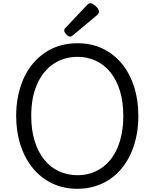

<svg xmlns="http://www.w3.org/2000/svg" viewBox="-20 -1160 965 1199"><path d="M464 19Q376 19 305.5 -15Q235 -49 185 -110Q135 -171 108 -254Q81 -337 81 -436Q81 -502 93 -561Q105 -620 128 -671Q151 -722 184.5 -762Q218 -802 260.5 -831Q303 -860 354.5 -875Q406 -890 464 -890Q551 -890 621 -856.5Q691 -823 741 -762Q791 -701 817.5 -618Q844 -535 844 -436Q844 -370 832 -311Q820 -252 797 -201Q774 -150 741 -109.5Q708 -69 665.5 -40.5Q623 -12 572.5 3.5Q522 19 464 19ZM464 -66Q506 -66 543 -77Q580 -88 612 -109.5Q644 -131 669.5 -162.5Q695 -194 713 -235.5Q731 -277 740.5 -327Q750 -377 750 -436Q750 -524 729 -592.5Q708 -661 669.5 -708.5Q631 -756 578.5 -780.5Q526 -805 464 -805Q422 -805 384.5 -794Q347 -783 314.5 -761.5Q282 -740 256.5 -708.5Q231 -677 212.5 -636Q194 -595 184.5 -545Q175 -495 175 -436Q175 -348 196.5 -279Q218 -210 256.5 -162.5Q295 -115 348 -90.5Q401 -66 464 -66ZM418 -931Q408 -931 394.5 -945Q381 -959 381 -969Q381 -973 382 -976.5Q383 -980 389 -986L524 -1129Q529 -1134 533.5 -1137Q538 -1140 543 -1140Q553 -1140 566 -1131Q579 -1122 588.5 -1110Q598 -1098 598 -1088Q598 -1081 595.5 -1076Q593 -1071 583 -1063L437 -941Q431 -937 426.5 -934Q422 -931 418 -931Z"/></svg>

Font: Playwrite GB S
Style: Regular
Weight: 400
Designer: Veronika Burian, José Scaglione
Foundry: TypeTogether
Version: Version 1.000